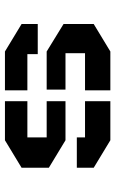

<svg xmlns="http://www.w3.org/2000/svg" viewBox="139 -616 477 796"><g transform="rotate(-90 378.0 -218.5)"><path d="M676 -69 562 0H401V-105H555V-186H404V-264H562L676 -194ZM80 -368 194 -437H356V-344H206V-264H356V-186H194L80 -255ZM206 -139V-105H356V0H194L80 -69V-139ZM551 -301V-344H401V-437H562L676 -368V-301Z"/></g></svg>

Font: Wallpoet
Style: Regular
Weight: 400
Designer: Lars Berggren
Foundry: Lars Berggren
Version: Version 1.000